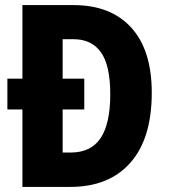

<svg xmlns="http://www.w3.org/2000/svg" viewBox="-20 -734 662 754"><path d="M269 -714Q415 -714 495.5 -625.5Q576 -537 576 -370Q576 -190 492 -95Q408 0 256 0H68V-304H9V-425H68V-714ZM269 -580H226V-425H311V-304H226V-135H258Q337 -135 375 -191.5Q413 -248 413 -364Q413 -477 376.5 -528.5Q340 -580 269 -580Z"/></svg>

Font: Noto Sans Devanagari Condensed ExtraBold
Style: Regular
Weight: 800
Width: 3
Designer: Jelle Bosma - Monotype Design Team
Foundry: Monotype Imaging Inc.
Version: Version 2.004; ttfautohint (v1.8.4.7-5d5b)